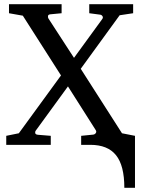

<svg xmlns="http://www.w3.org/2000/svg" viewBox="-20 -691 674 916"><path d="M624 205.1H573.2Q573.2 98.6 533.4 49.3Q493.7 0 411.1 0H367.2V-43L424.8 -48.8Q432.6 -49.8 437 -56.2Q441.4 -62.5 437 -69.8L304.2 -278.8L149.9 -66.9Q146.5 -62 148.2 -55.4Q149.9 -48.8 162.1 -47.9L222.2 -43V0H9.8V-43L69.8 -55.2L271 -331.1L88.9 -616.2L22.9 -627.9V-670.9H273.9V-627.9L223.1 -623Q210.9 -622.6 209.2 -615.7Q207.5 -608.9 210.9 -603L333 -415L467.8 -600.1Q473.1 -607.4 468.8 -614Q464.4 -620.6 457 -621.1L405.8 -627.9V-670.9H615.2V-627.9L550.8 -618.2L365.2 -362.8L562 -55.2L624 -43Z"/></svg>

Font: Charis
Style: Regular
Weight: 400
Designer: Walt Agee, Miriam Martin, Annie Olsen, Victor Gaultney, Lorna Priest, Alan Ward, Bob Hallissy, Martin Hosken, Sharon Cor
Foundry: SIL Global
Version: Version 7.000